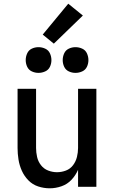

<svg xmlns="http://www.w3.org/2000/svg" viewBox="-20 -1010 616 1038"><path d="M249 8Q281 8 312.5 -3Q344 -14 366.5 -38Q389 -62 402 -92V0H501V-530H402V-210Q402 -186 396 -161.5Q390 -137 375 -117Q360 -97 336.5 -88Q313 -79 288 -79Q264 -79 240.5 -88Q217 -97 201.5 -117Q186 -137 180.5 -161.5Q175 -186 175 -210V-530H75V-210Q75 -179 80 -147.5Q85 -116 98 -87Q111 -58 133.5 -35Q156 -12 186.5 -2Q217 8 249 8ZM388 -616Q407 -616 424.5 -624Q442 -632 450 -649Q458 -666 458 -685Q458 -704 450 -721.5Q442 -739 424.5 -747Q407 -755 388 -755Q369 -755 352 -747Q335 -739 327 -721.5Q319 -704 319 -685Q319 -666 327 -649Q335 -632 352 -624Q369 -616 388 -616ZM188 -616Q207 -616 224.5 -624Q242 -632 250 -649Q258 -666 258 -685Q258 -704 250 -721.5Q242 -739 224.5 -747Q207 -755 188 -755Q169 -755 152 -747Q135 -739 127 -721.5Q119 -704 119 -685Q119 -666 127 -649Q135 -632 152 -624Q169 -616 188 -616ZM271 -774 428 -926 349 -990 211 -823Z"/></svg>

Font: Iosevka Sparkle Medium
Style: Regular
Weight: 500
Designer: Belleve Invis
Foundry: Belleve Invis
Version: Version 4.5.0; ttfautohint (v1.8.3)